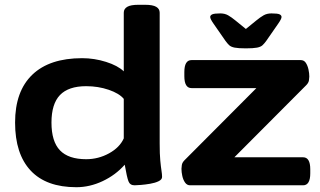

<svg xmlns="http://www.w3.org/2000/svg" viewBox="-20 -774 1337 802"><path d="M299 8Q173 8 108 -61.5Q43 -131 43 -262Q43 -393 115 -462Q187 -531 323 -531Q374 -531 423 -515.5Q472 -500 497 -476V-721Q497 -737 511.5 -745.5Q526 -754 558 -754H586Q618 -754 632.5 -745.5Q647 -737 647 -721V-174Q647 -130 649.5 -103.5Q652 -77 654.5 -61.5Q657 -46 657 -35Q657 -24 642.5 -17Q628 -10 607.5 -6.5Q587 -3 568.5 -1.5Q550 0 542 0Q523 0 516.5 -17Q510 -34 501 -86Q463 -43 409 -17.5Q355 8 299 8ZM340 -109Q391 -109 435.5 -133.5Q480 -158 497 -196V-361Q478 -384 434 -399Q390 -414 340 -414Q266 -414 230.5 -377Q195 -340 195 -262Q195 -183 230.5 -146Q266 -109 340 -109ZM774 0Q761 0 753 -11.5Q745 -23 741.5 -39Q738 -55 738 -69Q738 -74 739.5 -84.5Q741 -95 751 -105L1051 -406H780Q750 -406 750 -456V-473Q750 -523 780 -523H1236Q1250 -523 1257.5 -511.5Q1265 -500 1268.5 -484Q1272 -468 1272 -454Q1272 -449 1270.5 -438.5Q1269 -428 1259 -418L959 -117H1246Q1276 -117 1276 -67V-50Q1276 0 1246 0ZM1114 -718Q1140 -718 1148 -714Q1156 -710 1156 -703Q1156 -695 1142 -675L1092 -603Q1084 -592 1076.5 -585Q1069 -578 1053.5 -575Q1038 -572 1007 -572Q976 -572 960.5 -575Q945 -578 937.5 -585Q930 -592 922 -603L872 -675Q858 -695 858 -703Q858 -710 866.5 -714Q875 -718 900 -718Q919 -718 933 -710Q947 -702 964 -688L1007 -653L1050 -688Q1067 -702 1081 -710Q1095 -718 1114 -718Z"/></svg>

Font: Asap Expanded
Style: Bold
Weight: 700
Width: 7
Designer: Pablo Cosgaya
Foundry: Omnibus-Type
Version: Version 3.001; ttfautohint (v1.8.4.7-5d5b)